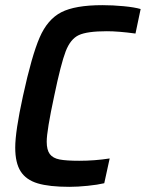

<svg xmlns="http://www.w3.org/2000/svg" viewBox="-20 -716 565 744"><path d="M39 -144Q39 -207 69 -344Q103 -500 133.5 -570.5Q164 -641 217.5 -668.5Q271 -696 377 -696Q417 -696 459 -692Q501 -688 525 -681L505 -586Q439 -595 394 -595Q318 -595 285.5 -580Q253 -565 234.5 -517Q216 -469 190 -344Q161 -209 161 -167Q161 -135 173 -119Q185 -103 211 -98Q237 -93 287 -93Q347 -93 405 -102L384 -6Q359 0 320 4Q281 8 249 8Q171 8 126 -5.5Q81 -19 60 -52Q39 -85 39 -144Z"/></svg>

Font: Saira Semi Condensed Medium
Style: Italic
Weight: 500
Width: 4
Italic angle: -12°
Designer: Hector Gatti with collaboration of the Omnibus-Type team
Foundry: Omnibus-Type
Version: Version 1.001; ttfautohint (v1.8)